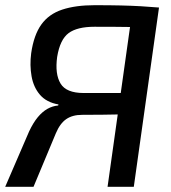

<svg xmlns="http://www.w3.org/2000/svg" viewBox="-22 -719 659 739"><path d="M342 -699Q401 -699 443 -698Q485 -697 520 -695Q555 -693 590 -690L567 -612Q546 -614 486 -615Q426 -616 342 -616Q275 -616 242 -591.5Q209 -567 198 -500Q189 -434 211 -397.5Q233 -361 300 -361H528L523 -280Q503 -280 482 -279.5Q461 -279 434.5 -278.5Q408 -278 374 -277.5Q340 -277 294 -277Q257 -277 233 -260.5Q209 -244 193 -206L107 0H-2L90 -213Q106 -247 123.5 -268Q141 -289 160.5 -300Q180 -311 202 -313L203 -317Q157 -325 132 -354Q107 -383 99.5 -425.5Q92 -468 98 -514Q108 -584 137 -624.5Q166 -665 217.5 -682Q269 -699 342 -699ZM590 -690 493 0H392L489 -690Z"/></svg>

Font: Exo 2 Medium
Style: Italic
Weight: 500
Italic angle: -8°
Designer: Natanael Gama
Foundry: Natanael Gama
Version: Version 2.010